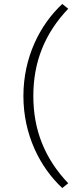

<svg xmlns="http://www.w3.org/2000/svg" viewBox="-20 -750 410 968"><path d="M98 -266C98 -70 182 94 294 198L324 174C206 50 148 -94 148 -266C148 -438 206 -582 324 -706L294 -730C182 -626 98 -462 98 -266Z"/></svg>

Font: Old Standard
Style: Regular
Weight: 400
Designer: Alexey Kryukov <alexios@thessalonica.org.ru>
Version: Version 2.0